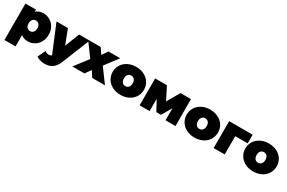

<svg xmlns="http://www.w3.org/2000/svg" viewBox="140 -1867 5055 3381"><g transform="rotate(30 2667.5 -176.5)"><path d="M682 -273Q682 -208 661 -156Q640 -104 604 -67Q568 -30 520 -10Q472 10 418 10Q328 10 279 -37V194H53V-547H268V-502Q317 -557 418 -557Q472 -558 520 -537.5Q568 -517 604.5 -479.5Q641 -442 662 -389.5Q683 -337 682 -273ZM453 -273Q453 -324 428 -352.5Q403 -381 364 -381Q325 -381 300 -352.5Q275 -324 275 -273Q275 -222 300 -194Q325 -166 364 -166Q403 -166 428 -194Q453 -222 453 -273Z M1358 -547 1133 11Q1112 65 1085.5 101.5Q1059 138 1026.5 161Q994 184 954.5 194Q915 204 869 204Q823 204 776.5 190.5Q730 177 703 155L778 0Q795 13 816.5 21Q838 29 858 29Q895 29 914 7L684 -547H916L1029 -254L1144 -547Z M1726 0 1651 -117 1567 0H1322L1529 -271L1328 -547H1583L1661 -431L1743 -547H1980L1779 -281L1985 0Z M1984 -274Q1984 -336 2008 -388Q2032 -440 2074.5 -477.5Q2117 -515 2175 -536Q2233 -557 2302 -557Q2371 -557 2429.5 -536Q2488 -515 2530.5 -477.5Q2573 -440 2596.5 -388Q2620 -336 2620 -274Q2620 -212 2596.5 -160Q2573 -108 2530.5 -70Q2488 -32 2429.5 -11Q2371 10 2302 10Q2233 10 2175 -11Q2117 -32 2074.5 -70Q2032 -108 2008 -160Q1984 -212 1984 -274ZM2391 -274Q2391 -325 2366 -353Q2341 -381 2302 -381Q2263 -381 2238 -353Q2213 -325 2213 -274Q2213 -223 2238 -194.5Q2263 -166 2302 -166Q2341 -166 2366 -194.5Q2391 -223 2391 -274Z M3217 0 3216 -245 3100 -43H3005L2893 -250V0H2690V-547H2929L3059 -292L3206 -547H3418L3420 0Z M3489 -274Q3489 -336 3513 -388Q3537 -440 3579.5 -477.5Q3622 -515 3680 -536Q3738 -557 3807 -557Q3876 -557 3934.5 -536Q3993 -515 4035.5 -477.5Q4078 -440 4101.5 -388Q4125 -336 4125 -274Q4125 -212 4101.5 -160Q4078 -108 4035.5 -70Q3993 -32 3934.5 -11Q3876 10 3807 10Q3738 10 3680 -11Q3622 -32 3579.5 -70Q3537 -108 3513 -160Q3489 -212 3489 -274ZM3896 -274Q3896 -325 3871 -353Q3846 -381 3807 -381Q3768 -381 3743 -353Q3718 -325 3718 -274Q3718 -223 3743 -194.5Q3768 -166 3807 -166Q3846 -166 3871 -194.5Q3896 -223 3896 -274Z M4673 -371H4420V0H4195V-547H4673Z M4682 -274Q4682 -336 4706 -388Q4730 -440 4772.5 -477.5Q4815 -515 4873 -536Q4931 -557 5000 -557Q5069 -557 5127.5 -536Q5186 -515 5228.5 -477.5Q5271 -440 5294.5 -388Q5318 -336 5318 -274Q5318 -212 5294.5 -160Q5271 -108 5228.5 -70Q5186 -32 5127.5 -11Q5069 10 5000 10Q4931 10 4873 -11Q4815 -32 4772.5 -70Q4730 -108 4706 -160Q4682 -212 4682 -274ZM5089 -274Q5089 -325 5064 -353Q5039 -381 5000 -381Q4961 -381 4936 -353Q4911 -325 4911 -274Q4911 -223 4936 -194.5Q4961 -166 5000 -166Q5039 -166 5064 -194.5Q5089 -223 5089 -274Z"/></g></svg>

Font: CMG Sans Black
Style: Regular
Weight: 900
Designer: Julieta Ulanovsky
Foundry: Julieta Ulanovsky
Version: Version 7.200